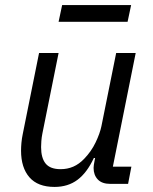

<svg xmlns="http://www.w3.org/2000/svg" viewBox="-20 -725 602 757"><path d="M134 -516H211L147 -198Q144 -183 143 -168.5Q142 -154 142 -145Q142 -102 160 -80Q178 -58 219 -58Q246 -58 269 -68Q292 -78 312 -99Q340 -128 357 -163.5Q374 -199 380 -228L438 -516H515L425 -68H498L485 0H415Q382 0 365.5 -17.5Q349 -35 349 -63Q349 -68 350 -75Q351 -82 353 -92L355 -102H350Q323 -44 285.5 -16Q248 12 195 12Q129 12 96 -26Q63 -64 63 -131Q63 -145 64.5 -162Q66 -179 70 -198ZM211 -639 225 -705H497L483 -639Z"/></svg>

Font: IBM Plex Sans Var
Style: Italic
Weight: 400
Italic angle: -11.31°
Designer: Mike Abbink, Paul van der Laan, Pieter van Rosmalen
Foundry: Bold Monday
Version: Version 1.001